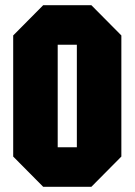

<svg xmlns="http://www.w3.org/2000/svg" viewBox="-20 -721 520 742"><path d="M31 -116V-584L147 -701H333L449 -584V-116L333 1H147ZM203 -548V-152H277V-548Z"/></svg>

Font: Tektur Condensed
Style: Bold
Weight: 700
Width: 3
Designer: Adam Jagosz
Foundry: Adam Jagosz
Version: Version 1.005;gftools[0.9.30]